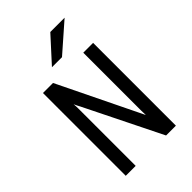

<svg xmlns="http://www.w3.org/2000/svg" viewBox="-266 -1037 1148 1148"><g transform="rotate(-45 308.0 -463.5)"><path d="M96 -700H181L420 -209Q436 -178 438 -172L437 -210V-700H520V0H437L197 -485Q190 -497 178 -523Q180 -508 180 -485V0H96ZM385 -927H506L328 -771H243Z"/></g></svg>

Font: Overpass Mono
Style: Regular
Weight: 400
Monospace: yes
Designer: Delve Withrington, Dave Bailey
Foundry: Delve Fonts
Version: Version 1.000;DELV;Overpass